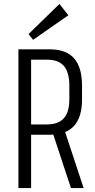

<svg xmlns="http://www.w3.org/2000/svg" viewBox="-20 -949 479 969"><path d="M73 -700H232Q314 -700 354 -654.5Q394 -609 394 -516V-447Q394 -358 353.5 -313.5Q313 -269 232 -269H134V-321H216Q274 -321 302 -352Q330 -383 330 -448V-515Q330 -584 302.5 -616Q275 -648 216 -648H123L137 -670V0H73ZM244 -285H308L402 0H338ZM325 -872 147 -748 124 -777 280 -929Z"/></svg>

Font: Pathway Extreme Condensed ExtraLight
Style: Regular
Weight: 250
Width: 3
Version: Version 1.001;gftools[0.9.26]